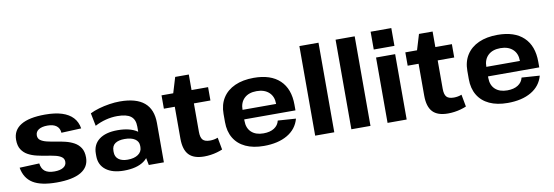

<svg xmlns="http://www.w3.org/2000/svg" viewBox="-56 -1153 4503 1562"><g transform="rotate(-10 2195.5 -371.5)"><path d="M311.5 10.1Q182.6 10.1 116.2 -30.9Q49.8 -72 34.2 -160.6L197.6 -167.3Q203.1 -123.1 230 -102.3Q257 -81.5 308.4 -81.5Q355.8 -81.5 382.2 -98Q408.6 -114.6 408.6 -143.7Q408.6 -169.9 388.9 -184Q369.1 -198.2 336.8 -205.6Q304.5 -213 265.7 -219Q226.9 -225 188.1 -234Q149.3 -243 117 -260.5Q84.7 -278.1 65 -308.6Q45.2 -339.2 45.2 -388.7Q45.2 -468.4 112.6 -509.5Q180.1 -550.6 312.5 -550.6Q394.1 -550.6 451.1 -532.6Q508 -514.5 541.2 -478.7Q574.4 -442.9 583 -388.8L418.5 -381.7Q416.1 -419.3 390.1 -439.2Q364.1 -459 316.6 -459Q269.8 -459 243.6 -442.2Q217.4 -425.4 217.4 -394.9Q217.4 -368.6 237.2 -354.5Q257 -340.4 289.3 -332.7Q321.5 -325 360.3 -319.1Q399.1 -313.1 437.9 -303.8Q476.7 -294.5 509 -277Q541.3 -259.4 561.1 -228.9Q580.9 -198.4 580.9 -148.8Q580.9 -70.6 512.6 -30.2Q444.4 10.1 311.5 10.1Z M1035.1 -194.1V-324.7Q1035.1 -383 1000.1 -409.7Q965.1 -436.4 888.6 -436.4Q841.1 -436.4 793.6 -424.2Q746.1 -412 703 -389.1L681.7 -495.7Q713.4 -511.6 755.6 -523.9Q797.8 -536.1 843.3 -543.1Q888.8 -550.1 929.4 -550.1Q1064 -550.1 1130.8 -494Q1197.6 -437.9 1197.6 -324.7V0H1073ZM866.8 10.1Q772 10.1 718.3 -31.2Q664.6 -72.5 664.6 -146.1V-165.7Q664.6 -240.3 718.5 -281.6Q772.5 -322.9 870.8 -322.9Q973.6 -322.9 1032.5 -282.9Q1091.4 -242.8 1091.4 -169.2V-148.1Q1091.4 -73.5 1032 -31.7Q972.6 10.1 866.8 10.1ZM911.6 -72.4Q966.6 -72.4 998.8 -94.9Q1031 -117.4 1031 -155V-165.8Q1031 -201.9 1000.5 -222.2Q970.1 -242.5 915.1 -242.5Q865.1 -242.5 837.3 -223.4Q809.6 -204.3 809.6 -162.9V-153Q809.6 -114.5 836.6 -93.4Q863.6 -72.4 911.6 -72.4Z M1530 10.1Q1443.5 10.1 1403.5 -32.9Q1363.5 -75.9 1363.5 -166.4V-518.4L1408.8 -668.4H1521.3V-195.8Q1521.3 -148.4 1538.8 -128.8Q1556.3 -109.3 1598.7 -109.3Q1614.3 -109.3 1630.8 -112.1Q1647.4 -114.9 1663.5 -121.4L1682.2 -20.5Q1661.9 -11.8 1636.6 -4.7Q1611.2 2.5 1583.8 6.3Q1556.4 10.1 1530 10.1ZM1273.3 -540H1657.9V-429.8H1273.3Z M2023.4 10.1Q1935.5 10.1 1872.9 -19Q1810.3 -48.1 1777.2 -103.3Q1744 -158.4 1744 -236.1V-303.9Q1744 -380.6 1779.2 -435.7Q1814.4 -490.9 1880 -520.5Q1945.6 -550.1 2036.1 -550.1Q2175.9 -550.1 2250.5 -479.3Q2325.2 -408.5 2325.2 -276.9V-230.5H1872.8V-309.4H2200.5L2179.2 -279.1V-311Q2179.2 -371 2142 -405.2Q2104.7 -439.5 2040.2 -439.5Q1975.3 -439.5 1938.5 -404.7Q1901.8 -370 1901.8 -308.5V-218.8Q1901.8 -158.3 1937.8 -124.8Q1973.8 -91.3 2037.3 -91.3Q2091.7 -91.3 2125.9 -113.3Q2160.1 -135.3 2169 -173.9L2317.6 -163.7Q2294.9 -80 2218 -35Q2141 10.1 2023.4 10.1Z M2605.3 -740V0H2447.4V-740Z M2904.3 -740V0H2746.4V-740Z M3203.3 -540V0H3045.4V-540ZM3209.3 -754.4V-607.4H3038.4V-754.4Z M3544 10.1Q3457.5 10.1 3417.5 -32.9Q3377.5 -75.9 3377.5 -166.4V-518.4L3422.8 -668.4H3535.3V-195.8Q3535.3 -148.4 3552.8 -128.8Q3570.3 -109.3 3612.7 -109.3Q3628.3 -109.3 3644.8 -112.1Q3661.4 -114.9 3677.5 -121.4L3696.2 -20.5Q3675.9 -11.8 3650.6 -4.7Q3625.2 2.5 3597.8 6.3Q3570.4 10.1 3544 10.1ZM3287.3 -540H3671.9V-429.8H3287.3Z M4037.4 10.1Q3949.5 10.1 3886.9 -19Q3824.3 -48.1 3791.2 -103.3Q3758 -158.4 3758 -236.1V-303.9Q3758 -380.6 3793.2 -435.7Q3828.4 -490.9 3894 -520.5Q3959.6 -550.1 4050.1 -550.1Q4189.9 -550.1 4264.5 -479.3Q4339.2 -408.5 4339.2 -276.9V-230.5H3886.8V-309.4H4214.5L4193.2 -279.1V-311Q4193.2 -371 4156 -405.2Q4118.7 -439.5 4054.2 -439.5Q3989.3 -439.5 3952.5 -404.7Q3915.8 -370 3915.8 -308.5V-218.8Q3915.8 -158.3 3951.8 -124.8Q3987.8 -91.3 4051.3 -91.3Q4105.7 -91.3 4139.9 -113.3Q4174.1 -135.3 4183 -173.9L4331.6 -163.7Q4308.9 -80 4232 -35Q4155 10.1 4037.4 10.1Z"/></g></svg>

Font: Pathway Extreme 8pt Thin
Style: Regular
Weight: 100
Designer: Eduardo Rodriguez Tunni
Foundry: Eduardo Rodriguez Tunni
Version: Version 1.000